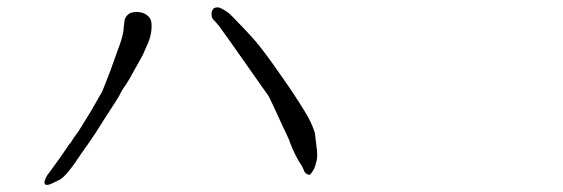

<svg xmlns="http://www.w3.org/2000/svg" viewBox="-20 -568 1540 525"><path d="M770.5 -185.5Q761.7 -204.1 745.1 -240.2Q715.8 -303.7 714.8 -304.7Q660.2 -381.8 605.5 -460Q586.9 -486.3 578.1 -498Q568.4 -508.8 563.5 -514.6Q558.6 -519.5 558.6 -526.4Q557.6 -533.2 560.1 -538.6Q562.5 -543.9 565.4 -545.9Q569.3 -547.9 575.2 -547.9Q580.1 -547.9 588.9 -543Q597.7 -538.1 605.5 -532.2Q613.3 -525.4 628.9 -508.8Q673.8 -462.9 692.4 -438.5Q722.7 -399.4 762.2 -341.8Q801.8 -284.2 822.3 -248Q834 -226.6 840.8 -205.1L846.7 -157.2Q848.6 -134.8 844.7 -125Q841.8 -111.3 836.9 -103Q832 -94.7 828.1 -90.8Q826.2 -88.9 819.3 -91.8Q812.5 -95.7 810.5 -103.5Q806.6 -113.3 793.9 -132.8Q779.3 -159.2 770.5 -185.5ZM342.8 -368.2Q335.9 -354.5 325.2 -337.9Q313.5 -322.3 305.7 -305.7Q304.7 -302.7 269.5 -249Q235.4 -194.3 228.5 -185.5Q223.6 -177.7 205.1 -152.3Q162.1 -85.9 142.6 -76.2Q123 -66.4 118.2 -64.5Q113.3 -62.5 107.4 -62.5Q101.6 -62.5 101.6 -69.3Q101.6 -76.2 110.4 -90.8Q108.4 -86.9 145.5 -138.7Q169.9 -174.8 170.9 -175.8Q172.9 -176.8 172.9 -176.8Q172.9 -176.8 173.8 -178.7Q179.7 -189.5 195.3 -210Q199.2 -215.8 228.5 -263.7L259.8 -318.4Q260.7 -320.3 281.2 -373Q303.7 -434.6 304.7 -438.5Q315.4 -466.8 317.4 -483.4Q318.4 -496.1 320.3 -508.8Q320.3 -515.6 322.3 -517.6Q325.2 -524.4 332 -529.8Q338.9 -535.2 354.5 -535.2Q370.1 -535.2 380.9 -527.3Q391.6 -519.5 393.6 -508.8Q395.5 -498 393.6 -482.4Q391.6 -466.8 384.8 -450.2Q377.9 -433.6 370.1 -417Q358.4 -396.5 342.8 -368.2Z"/></svg>

Font: ToneOZ-Zhuyin-Tsuipita-TC
Style: Regular
Weight: 400
Designer: ÂÆ£ÂøóÂáåJeffrey Xuan(jeffreyx@gmail.com, ToneOZ.com) ÈòøÂù§(cjkFonts)
Foundry: ToneOZ
Version: Version 0.240710